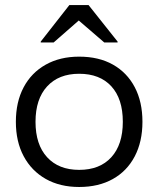

<svg xmlns="http://www.w3.org/2000/svg" viewBox="-20 -736 632 766"><path d="M295.8 10Q219.2 10 162.5 -22.1Q105.8 -54.2 74.6 -112.5Q43.3 -170.8 43.3 -250Q43.3 -329.2 74.2 -387.5Q105 -445.8 162.1 -477.9Q219.2 -510 295.8 -510Q374.2 -510 430.4 -478.3Q486.7 -446.7 517.5 -388.3Q548.3 -330 548.3 -250Q548.3 -170.8 517.5 -112.1Q486.7 -53.3 430 -21.7Q373.3 10 295.8 10ZM295.8 -58.3Q378.3 -58.3 424.2 -108.8Q470 -159.2 470 -250Q470 -341.7 424.2 -391.7Q378.3 -441.7 295.8 -441.7Q214.2 -441.7 167.9 -391.2Q121.7 -340.8 121.7 -250Q121.7 -159.2 167.9 -108.8Q214.2 -58.3 295.8 -58.3ZM142.5 -566.7V-570L256.7 -715.8H333.3L449.2 -570V-566.7H395.8L294.2 -654.2L194.2 -566.7Z"/></svg>

Font: Funnel Display Light
Style: Regular
Weight: 300
Designer: NORD ID, Kristian Moeller
Foundry: Dicotype
Version: Version 1.000